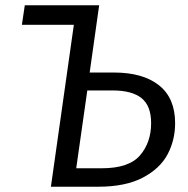

<svg xmlns="http://www.w3.org/2000/svg" viewBox="-20 -708 714 728"><path d="M644 -241Q644 -177 615.5 -123Q587 -69 521.5 -34.5Q456 0 352 0H173L260 -614H63L74 -688H356L320 -433H412Q522 -433 583 -384.5Q644 -336 644 -241ZM553 -241Q553 -307 516.5 -336Q480 -365 408 -365H311L269 -70H366Q469 -70 511 -119Q553 -168 553 -241Z"/></svg>

Font: FiraGO Book
Style: Italic
Weight: 350
Italic angle: -8°
Designer: bBox Type GmbH
Foundry: bBox Type GmbH
Version: Version 1.001